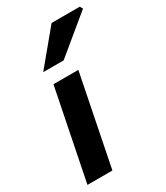

<svg xmlns="http://www.w3.org/2000/svg" viewBox="-188 -834 791 914"><g transform="rotate(-30 207.5 -376.5)"><path d="M14.2 0 113.7 -496H250.4L151.3 0ZM100 -570 251.8 -753H406.8L415.4 -737.4L212.4 -570Z"/></g></svg>

Font: Source Sans 3 VF
Style: Italic
Weight: 200
Italic angle: -11°
Designer: Paul D. Hunt
Foundry: Adobe Systems Incorporated
Version: Version 3.042;hotconv 1.0.118;makeotfexe 2.5.65603